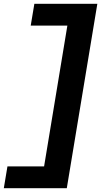

<svg xmlns="http://www.w3.org/2000/svg" viewBox="-25 -843 545 1006"><path d="M-5 143 14 29H206L328 -709H136L155 -823H485L325 143Z"/></svg>

Font: Iosevka Curly Heavy Oblique
Style: Regular
Weight: 900
Italic angle: -9°
Monospace: yes
Designer: Belleve Invis
Foundry: Belleve Invis
Version: Version 11.1.0; ttfautohint (v1.8.3)